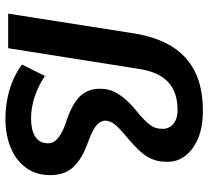

<svg xmlns="http://www.w3.org/2000/svg" viewBox="-50 -705 765 705"><g transform="rotate(90 332.5 -352.5)"><path d="M416 10Q377 10 340 2.5Q303 -5 271.5 -19Q240 -33 217 -51L259 -135Q296 -110 336 -97Q376 -84 415 -84Q457 -84 481 -99Q505 -114 506 -143Q507 -158 499.5 -169.5Q492 -181 473.5 -192.5Q455 -204 421 -215Q357 -237 331 -266.5Q305 -296 306 -338Q306 -366 316 -387.5Q326 -409 345.5 -431.5Q365 -454 397 -479Q423 -501 438 -520Q453 -539 453 -565Q454 -581 446 -594Q438 -607 422.5 -614.5Q407 -622 383 -622Q319 -622 281.5 -587.5Q244 -553 233 -480L157 0H30L103 -464Q116 -544 150 -600Q184 -656 242.5 -685.5Q301 -715 388 -715Q447 -715 489 -697Q531 -679 553.5 -648.5Q576 -618 574 -580Q574 -552 564.5 -529Q555 -506 536.5 -485.5Q518 -465 492 -443Q468 -423 453 -409Q438 -395 431 -383Q424 -371 423 -357Q423 -345 431 -334Q439 -323 457 -313Q475 -303 505 -292Q564 -271 594 -238.5Q624 -206 623 -151Q622 -100 595 -64Q568 -28 521.5 -9Q475 10 416 10Z"/></g></svg>

Font: Nunito Sans 11pt
Style: Bold Italic
Weight: 700
Italic angle: -9°
Version: Version 3.101;gftools[0.9.27]